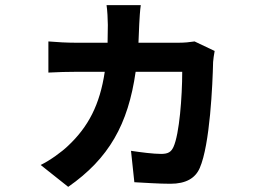

<svg xmlns="http://www.w3.org/2000/svg" viewBox="-20 -650 1040 746"><path d="M814 -452 736 -489C717 -486 696 -484 675 -484H518L521 -556C522 -576 524 -611 527 -630H394C397 -612 399 -572 399 -553L398 -484H273C242 -484 202 -486 168 -489V-368C202 -370 246 -371 274 -371H387C368 -243 323 -157 244 -83C220 -60 175 -27 138 -9L245 76C403 -34 478 -167 507 -371H688C688 -275 677 -129 654 -79C645 -60 634 -52 606 -52C576 -52 529 -58 489 -64L502 58C542 60 596 64 642 64C703 64 739 42 756 3C796 -88 806 -323 808 -409C809 -419 811 -438 814 -452Z"/></svg>

Font: Source Han Sans KR
Style: Bold
Weight: 700
Designer: Ryoko NISHIZUKA 西塚涼子 (kana, bopomofo & ideographs); Paul D. Hunt (Latin, Greek & Cyrillic); Sandoll Communications 산돌커뮤니
Foundry: Adobe
Version: Version 2.004;hotconv 1.0.118;makeotfexe 2.5.65603